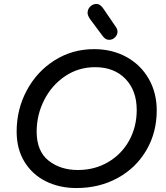

<svg xmlns="http://www.w3.org/2000/svg" viewBox="-20 -956 839 969"><path d="M64 -292Q64 -404 115 -499.5Q166 -595 255.5 -651.5Q345 -708 455 -708Q546 -708 618 -668.5Q690 -629 730.5 -558.5Q771 -488 771 -399Q771 -287 718.5 -197.5Q666 -108 573.5 -57.5Q481 -7 366 -7Q280 -7 211.5 -41Q143 -75 103.5 -139.5Q64 -204 64 -292ZM670 -401Q670 -499 613 -558Q556 -617 460 -617Q376 -617 308.5 -571.5Q241 -526 203 -451Q165 -376 165 -292Q165 -193 225 -145.5Q285 -98 373 -98Q458 -98 526 -138Q594 -178 632 -247Q670 -316 670 -401ZM499 -773 435 -859Q422 -878 422 -891Q422 -910 435.5 -923Q449 -936 466 -936Q477 -936 486 -929.5Q495 -923 504 -909L562 -824Q573 -810 573 -796Q573 -780 560.5 -767.5Q548 -755 531 -755Q522 -755 514.5 -759Q507 -763 499 -773Z"/></svg>

Font: Mali Medium
Style: Italic
Weight: 500
Italic angle: -10°
Version: Version 1.000; ttfautohint (v1.6)